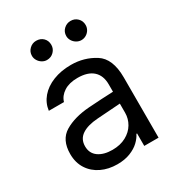

<svg xmlns="http://www.w3.org/2000/svg" viewBox="-177 -840 889 965"><g transform="rotate(-30 267.5 -358.0)"><path d="M241.2 -306.6Q274.4 -309.1 315.7 -311.3Q356.9 -313.5 384.8 -314.5V-357.4Q384.8 -408.7 354.2 -436.3Q323.7 -463.9 264.6 -463.9Q216.3 -463.9 185.5 -444.1Q154.8 -424.3 145.5 -392.6H57.6Q63 -435.1 90.8 -467.8Q118.7 -500.5 164.8 -518.8Q210.9 -537.1 268.6 -537.1Q344.7 -537.1 406.2 -498.3Q467.8 -459.5 467.8 -349.6V0H384.8V-72.3H380.9Q371.1 -51.8 350.8 -32.5Q330.6 -13.2 298.1 -0.2Q265.6 12.7 222.7 12.7Q171.9 12.7 130.9 -6.8Q89.8 -26.4 65.9 -63.2Q42 -100.1 42 -150.4Q42 -232.9 98.4 -266.6Q154.8 -300.3 241.2 -306.6ZM237.3 -62.5Q282.7 -62.5 316.2 -80.6Q349.6 -98.6 367.2 -128.4Q384.8 -158.2 384.8 -192.4V-245.6L251 -236.3Q191.4 -232.4 158.7 -210.4Q126 -188.5 126 -146.5Q126 -106 156.5 -84.2Q187 -62.5 237.3 -62.5ZM122.1 -673.8Q122.1 -697.3 138.7 -713.4Q155.3 -729.5 177.7 -729.5Q202.6 -729.5 218.5 -713.9Q234.4 -698.2 234.4 -673.8Q234.4 -651.4 218.3 -634.8Q202.1 -618.2 177.7 -618.2Q163.6 -618.2 150.6 -626Q137.7 -633.8 129.9 -646.7Q122.1 -659.7 122.1 -673.8ZM321.3 -673.8Q321.3 -697.8 338.1 -713.6Q355 -729.5 377.9 -729.5Q401.4 -729.5 417.5 -713.6Q433.6 -697.8 433.6 -673.8Q433.6 -659.2 426.3 -646.5Q418.9 -633.8 406 -626Q393.1 -618.2 377.9 -618.2Q363.3 -618.2 350.1 -626Q336.9 -633.8 329.1 -646.7Q321.3 -659.7 321.3 -673.8Z"/></g></svg>

Font: Pretendard
Style: Regular
Weight: 400
Designer: Base glyphs from Inter by Rasmus Andersson; Hangeul glyphs from Noto Sans CJK(Source Han Sans) by Jang Soo-young and Kan
Foundry: Kil Hyung-jin
Version: Version 1.309